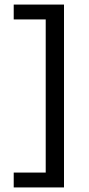

<svg xmlns="http://www.w3.org/2000/svg" viewBox="-20 -670 390 840"><path d="M260 150H40V85H180V-585H40V-650H260Z"/></svg>

Font: Familjen Grotesk Variable
Style: Regular
Weight: 400
Designer: Anders Wikstroem, Jonas Baeckman, Matilda Gysing, Kristian Moeller
Foundry: Familjen STHLM AB
Version: Version 2.000